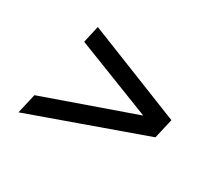

<svg xmlns="http://www.w3.org/2000/svg" viewBox="-89 -694 709 656"><g transform="rotate(30 265.5 -366.0)"><path d="M41 -172 59 -250 454 -389 448 -363 115 -493 130 -560 507 -410 489 -332Z"/></g></svg>

Font: Instrument Sans
Style: Italic
Weight: 400
Italic angle: -13°
Designer: Rodrigo Fuenzalida
Foundry: fragTYPE
Version: Version 1.000;gftools[0.9.28]